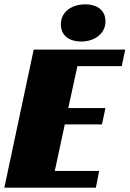

<svg xmlns="http://www.w3.org/2000/svg" viewBox="-20 -863 596 883"><path d="M0 0H421L436 -77H232L278 -291H449L465 -366H294L336 -559H540L556 -635H135ZM465 -765C465 -818 424 -843 372 -843C313 -843 260 -811 260 -751C260 -697 301 -672 354 -672C411 -672 465 -705 465 -765Z"/></svg>

Font: Racing Sans One
Style: Regular
Weight: 400
Designer: Pablo Impallari, Rodrigo Fuenzalida
Foundry: Pablo Impallari, Rodrigo Fuenzalida
Version: Version 1.001